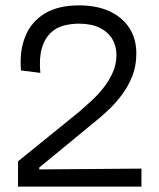

<svg xmlns="http://www.w3.org/2000/svg" viewBox="-20 -694 592 714"><path d="M47 0V-94L274 -278Q296 -297 320.5 -319.5Q345 -342 366 -369Q387 -396 400 -426Q413 -456 413 -489Q413 -523 397.5 -549Q382 -575 351 -590.5Q320 -606 273 -606Q244 -606 216 -598.5Q188 -591 167 -570.5Q146 -550 135.5 -514.5Q125 -479 130 -423L58 -432Q52 -504 74 -558.5Q96 -613 146 -643.5Q196 -674 274 -674Q340 -674 387.5 -652Q435 -630 461 -590Q487 -550 487 -495Q487 -449 472 -411Q457 -373 433 -341Q409 -309 380 -282Q351 -255 323 -233L126 -71V-64L506 -67V0Z"/></svg>

Font: Bricolage Grotesque 36pt Light
Style: Regular
Weight: 300
Designer: Mathieu Triay
Foundry: Atelier Triay
Version: Version 1.001;gftools[0.9.33.dev8+g029e19f]